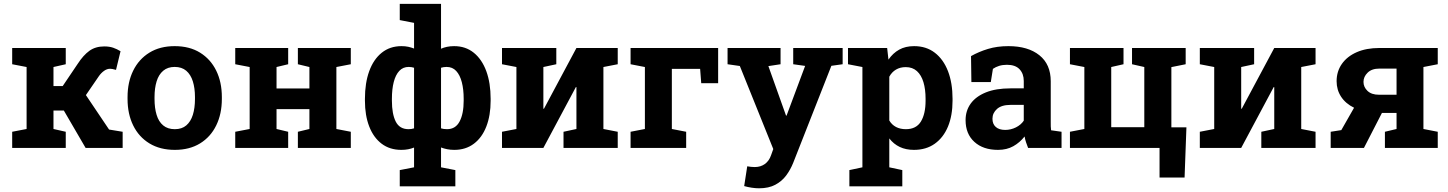

<svg xmlns="http://www.w3.org/2000/svg" viewBox="-20 -782 7654 1015"><path d="M44.4 0V-85.4L120.6 -100.1V-427.7L44.4 -442.4V-528.3H327.6V-442.4L262.7 -427.7V-327.1H311.5L390.6 -444.3Q420.4 -490.2 452.6 -513.4Q484.9 -536.6 530.8 -536.6Q558.1 -536.6 578.1 -529.8Q598.1 -522.9 617.2 -511.2L593.3 -412.6Q579.6 -416 574.5 -417.2Q569.3 -418.5 562 -418.5Q545.4 -418.5 529.8 -407.2Q514.2 -396 502.4 -378.9L434.1 -279.3L556.6 -97.2L628.4 -85.4V0H432.6L317.4 -197.8H262.7V-100.1L327.6 -85.4V0Z M904.3 10.3Q826.2 10.3 770 -23.9Q713.9 -58.1 684.1 -118.9Q654.3 -179.7 654.3 -258.8V-269Q654.3 -347.7 684.1 -408.4Q713.9 -469.2 769.8 -503.7Q825.7 -538.1 903.3 -538.1Q981.9 -538.1 1037.6 -503.7Q1093.3 -469.2 1123 -408.7Q1152.8 -348.1 1152.8 -269V-258.8Q1152.8 -179.7 1123 -118.9Q1093.3 -58.1 1037.6 -23.9Q981.9 10.3 904.3 10.3ZM904.3 -99.1Q941.4 -99.1 964.8 -119.1Q988.3 -139.2 999.5 -175Q1010.7 -210.9 1010.7 -258.8V-269Q1010.7 -315.9 999.5 -351.8Q988.3 -387.7 964.6 -408Q940.9 -428.2 903.3 -428.2Q866.7 -428.2 842.8 -408Q818.8 -387.7 807.9 -351.8Q796.9 -315.9 796.9 -269V-258.8Q796.9 -210.9 807.9 -174.8Q818.8 -138.7 842.8 -118.9Q866.7 -99.1 904.3 -99.1Z M1223.6 0V-85.4L1299.8 -100.1V-427.7L1223.6 -442.4V-528.3H1503.4V-442.4L1441.9 -427.7V-314.5H1615.7V-427.7L1554.7 -442.4V-528.3H1615.7H1758.3H1834.5V-442.4L1758.3 -427.7V-100.1L1834.5 -85.4V0H1554.7V-85.4L1615.7 -100.1V-205.1H1441.9V-100.1L1503.4 -85.4V0Z M2093.3 203.1V117.2L2168.9 102.5V-2Q2154.3 3.9 2137.7 7.1Q2121.1 10.3 2101.6 10.3Q2040.5 10.3 1997.6 -22.2Q1954.6 -54.7 1931.9 -113.3Q1909.2 -171.9 1909.2 -249.5V-259.8Q1909.2 -343.3 1931.9 -405.8Q1954.6 -468.3 1998 -503.2Q2041.5 -538.1 2102.5 -538.1Q2122.1 -538.1 2138.2 -534.7Q2154.3 -531.2 2168.9 -525.4V-661.1L2093.3 -675.8V-761.7H2311.5V-524.4Q2325.7 -530.8 2342.8 -534.4Q2359.9 -538.1 2380.9 -538.1Q2441.4 -538.1 2484.6 -503.2Q2527.8 -468.3 2550.8 -405.8Q2573.7 -343.3 2573.7 -259.8V-249.5Q2573.7 -171.9 2551 -113.3Q2528.3 -54.7 2485.1 -22.2Q2441.9 10.3 2381.8 10.3Q2360.8 10.3 2343.8 6.8Q2326.7 3.4 2311.5 -2.4V102.5L2387.2 117.2V203.1ZM2139.6 -99.1Q2147 -99.1 2154.3 -100.1Q2161.6 -101.1 2168.9 -103.5V-423.8Q2162.6 -425.8 2155.5 -427Q2148.4 -428.2 2140.6 -428.2Q2110.4 -428.2 2090.8 -407.2Q2071.3 -386.2 2061.5 -348.4Q2051.8 -310.5 2051.8 -259.8V-249.5Q2051.8 -179.7 2072 -139.4Q2092.3 -99.1 2139.6 -99.1ZM2343.3 -99.1Q2388.2 -99.1 2409.7 -139.9Q2431.2 -180.7 2431.2 -249.5V-259.8Q2431.2 -309.6 2421.4 -347.4Q2411.6 -385.3 2391.8 -406.7Q2372.1 -428.2 2340.8 -428.2Q2332.5 -428.2 2325.2 -427Q2317.9 -425.8 2311.5 -423.8V-103.5Q2317.9 -101.6 2325.7 -100.3Q2333.5 -99.1 2343.3 -99.1Z M2633.8 0V-85.4L2710 -100.1V-427.7L2633.8 -442.4V-528.3H2852.5H2920.9V-442.4L2852.5 -427.7V-207.5L2855.5 -207L3027.3 -528.3H3169.9H3245.6V-442.4L3169.9 -427.7V-100.1L3245.6 -85.4V0H2959V-85.4L3027.3 -100.1V-321.3L3024.4 -321.8L2852.5 0Z M3313.5 0V-85.4L3389.2 -100.1V-427.7L3313.5 -442.4V-528.3H3776.4V-342.3H3687L3681.2 -418H3531.7V-100.1L3607.4 -85.4V0Z M3992.7 213.4Q3974.1 213.4 3953.4 210.2Q3932.6 207 3914.1 201.7L3930.2 97.2Q3939.5 99.1 3950.7 100.1Q3961.9 101.1 3970.2 101.1Q4001 101.1 4023.4 85Q4045.9 68.8 4056.2 38.6L4067.9 5.9L3891.1 -433.1L3826.2 -442.4V-528.3H4106.4V-442.4L4042 -432.6L4135.3 -170.9H4138.2L4236.3 -433.6L4173.3 -442.4V-528.3H4434.6V-442.4L4375 -434.1L4173.3 78.6Q4158.7 115.2 4136 145.8Q4113.3 176.3 4078.4 194.8Q4043.5 213.4 3992.7 213.4Z M4470.2 203.1V117.2L4539.1 102.5V-427.7L4462.9 -442.4V-528.3H4669.9L4676.8 -466.8Q4700.2 -501 4733.4 -519.5Q4766.6 -538.1 4812.5 -538.1Q4876.5 -538.1 4921.9 -503.2Q4967.3 -468.3 4991.5 -405.8Q5015.6 -343.3 5015.6 -259.8V-249.5Q5015.6 -171.4 4991.5 -113Q4967.3 -54.7 4921.6 -22.2Q4876 10.3 4811.5 10.3Q4769 10.3 4736.6 -5.1Q4704.1 -20.5 4681.2 -50.3V102.5L4750 117.2V203.1ZM4769 -99.1Q4823.7 -99.1 4848.4 -139.6Q4873 -180.2 4873 -249.5V-259.8Q4873 -310.1 4861.8 -347.4Q4850.6 -384.8 4827.4 -406Q4804.2 -427.2 4768.1 -427.2Q4738.8 -427.2 4716.6 -414.1Q4694.3 -400.9 4681.2 -376.5V-145Q4694.3 -122.6 4716.6 -110.8Q4738.8 -99.1 4769 -99.1Z M5255.9 10.3Q5177.2 10.3 5130.9 -32Q5084.5 -74.2 5084.5 -147Q5084.5 -196.8 5111.6 -234.4Q5138.7 -272 5191.7 -293.5Q5244.6 -314.9 5322.3 -314.9H5392.1V-354Q5392.1 -392.1 5369.9 -415.8Q5347.7 -439.5 5303.2 -439.5Q5280.3 -439.5 5262 -433.8Q5243.7 -428.2 5229 -418L5217.8 -348.1H5115.2L5113.3 -485.4Q5154.8 -508.8 5203.1 -523.4Q5251.5 -538.1 5311 -538.1Q5414.6 -538.1 5474.6 -490Q5534.7 -441.9 5534.7 -352.5V-134.8Q5534.7 -124 5534.9 -113.5Q5535.2 -103 5536.6 -93.3L5591.8 -85.4V0H5415Q5409.7 -13.7 5404.3 -29.3Q5398.9 -44.9 5396.5 -60.5Q5371.1 -28.3 5336.7 -9Q5302.2 10.3 5255.9 10.3ZM5293.9 -95.2Q5323.7 -95.2 5350.6 -108.6Q5377.4 -122.1 5392.1 -144V-227.5H5321.8Q5274.9 -227.5 5250.7 -206.1Q5226.6 -184.6 5226.6 -154.3Q5226.6 -126 5244.4 -110.6Q5262.2 -95.2 5293.9 -95.2Z M6109.9 156.7V0H5636.2V-85.4L5712.4 -100.1V-427.7L5636.2 -442.4V-528.3H5919.4V-442.4L5854.5 -427.7V-109.4H6029.3V-427.7L5964.4 -442.4V-528.3H6248V-442.4L6172.4 -427.2V-108.9H6252L6242.2 156.7Z M6322.8 0V-85.4L6398.9 -100.1V-427.7L6322.8 -442.4V-528.3H6541.5H6609.9V-442.4L6541.5 -427.7V-207.5L6544.4 -207L6716.3 -528.3H6858.9H6934.6V-442.4L6858.9 -427.7V-100.1L6934.6 -85.4V0H6647.9V-85.4L6716.3 -100.1V-321.3L6713.4 -321.8L6541.5 0Z M7014.6 0V-85.4L7070.8 -94.2L7138.2 -212.4Q7093.3 -234.4 7069.6 -270.8Q7045.9 -307.1 7045.9 -353Q7045.9 -404.3 7073.7 -444.1Q7101.6 -483.9 7152.3 -506.1Q7203.1 -528.3 7272 -528.3H7580.6V-442.4L7504.9 -427.7V-100.1L7580.6 -85.4V0H7301.3V-85.4L7362.8 -100.1V-185.1H7285.6L7190.4 0ZM7269.5 -281.2H7362.8V-419.4H7272Q7231.9 -419.4 7210 -397.9Q7188 -376.5 7188 -349.1Q7188 -321.8 7209.2 -301.5Q7230.5 -281.2 7269.5 -281.2Z"/></svg>

Font: Robotiche
Style: Bold
Weight: 700
Designer: Google
Version: Version 2.001